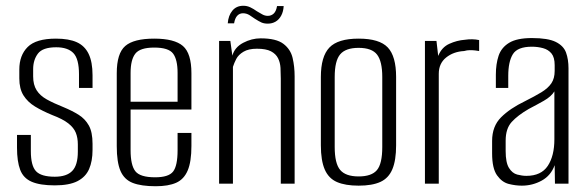

<svg xmlns="http://www.w3.org/2000/svg" viewBox="-20 -637 2040 666"><path d="M170 6Q119 6 90 -6.5Q61 -19 50 -48Q39 -77 39 -125V-169H87V-113Q87 -62 105 -43Q123 -24 170 -24Q211 -24 230.5 -44Q250 -64 250 -111V-136Q250 -159 243 -176.5Q236 -194 217 -209Q198 -224 161 -238Q127 -252 101.5 -267.5Q76 -283 61.5 -306Q47 -329 47 -365V-396Q47 -445 76 -474Q105 -503 174 -503Q219 -503 246.5 -490.5Q274 -478 287.5 -450Q301 -422 301 -376V-332H254V-379Q254 -433 234.5 -453Q215 -473 175 -473Q128 -473 111.5 -451Q95 -429 95 -397V-372Q95 -343 107 -324Q119 -305 142.5 -292Q166 -279 201 -265Q230 -253 252.5 -239Q275 -225 288 -202Q301 -179 301 -138V-117Q301 -78 289 -50.5Q277 -23 248.5 -8.5Q220 6 170 6Z M520 9Q470 9 440.5 -2.5Q411 -14 398 -44Q385 -74 385 -130V-383Q385 -452 414.5 -477.5Q444 -503 515 -503Q585 -503 614.5 -477.5Q644 -452 644 -383V-257H433V-116Q433 -64 449.5 -43Q466 -22 518 -22Q565 -22 580.5 -42Q596 -62 596 -116V-176H644V-131Q644 -76 631 -45.5Q618 -15 591 -3Q564 9 520 9ZM433 -284H596V-384Q596 -430 580.5 -451Q565 -472 515 -472Q466 -472 449.5 -451Q433 -430 433 -384Z M740 0V-495H779L786 -444Q794 -473 823.5 -488.5Q853 -504 884 -504Q938 -504 963 -485Q988 -466 995 -436Q1002 -406 1002 -372V0H954V-364Q954 -383 953 -401.5Q952 -420 944.5 -435Q937 -450 920 -459Q903 -468 871 -468Q842 -468 824.5 -457.5Q807 -447 799.5 -432.5Q792 -418 788 -405V0ZM909 -555Q896 -555 887 -559Q878 -563 864 -572Q856 -578 845.5 -584.5Q835 -591 823 -591Q811 -591 803 -582.5Q795 -574 792 -556H770Q772 -583 786 -600Q800 -617 824 -617Q837 -617 848.5 -611.5Q860 -606 871 -598Q881 -592 890 -587Q899 -582 909 -582Q921 -582 929.5 -590Q938 -598 941 -616H964Q963 -597 955.5 -583Q948 -569 936 -562Q924 -555 909 -555Z M1224 7Q1178 7 1149 -5.5Q1120 -18 1106.5 -49Q1093 -80 1093 -133V-370Q1093 -441 1122.5 -472Q1152 -503 1224 -503Q1296 -503 1325 -472.5Q1354 -442 1354 -370V-133Q1354 -81 1341 -50Q1328 -19 1299.5 -6Q1271 7 1224 7ZM1224 -25Q1269 -25 1287.5 -47Q1306 -69 1306 -127V-370Q1306 -424 1288 -447.5Q1270 -471 1224 -471Q1179 -471 1160 -448.5Q1141 -426 1141 -370V-127Q1141 -70 1160 -47.5Q1179 -25 1224 -25Z M1454 0V-495H1494L1500 -443Q1512 -473 1538.5 -485Q1565 -497 1592 -499Q1619 -503 1642 -498V-460Q1637 -461 1628.5 -462Q1620 -463 1610 -463Q1600 -463 1590 -460Q1553 -458 1527.5 -437.5Q1502 -417 1502 -381V0Z M1790 7Q1768 7 1744.5 1Q1721 -5 1704 -29Q1687 -53 1687 -105V-148Q1687 -199 1718 -230Q1749 -261 1801 -286Q1835 -303 1858 -317Q1881 -331 1892.5 -348Q1904 -365 1904 -391V-411Q1904 -438 1893 -451.5Q1882 -465 1863.5 -470Q1845 -475 1825 -475Q1775 -475 1759 -449Q1743 -423 1743 -374V-332H1700V-378Q1700 -415 1709.5 -443.5Q1719 -472 1746 -488.5Q1773 -505 1825 -505Q1881 -505 1908 -491.5Q1935 -478 1943.5 -454.5Q1952 -431 1952 -400V0H1905L1904 -64Q1891 -28 1859 -10.5Q1827 7 1790 7ZM1806 -27Q1857 -27 1880 -61.5Q1903 -96 1903 -154V-320Q1892 -302 1866.5 -287.5Q1841 -273 1814 -259Q1776 -237 1755 -214Q1734 -191 1734 -149V-113Q1734 -73 1745.5 -54.5Q1757 -36 1774 -31.5Q1791 -27 1806 -27Z"/></svg>

Font: Alumni Sans Light
Style: Regular
Weight: 300
Version: Version 1.018